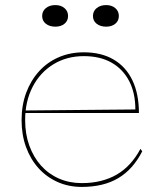

<svg xmlns="http://www.w3.org/2000/svg" viewBox="-20 -721 645 756"><path d="M310 -515Q379 -515 427.5 -486.5Q476 -458 501.5 -404.5Q527 -351 527 -276H79V-286L513 -290Q513 -355 488.5 -402Q464 -449 419 -474.5Q374 -500 310 -500Q243 -500 190.5 -468Q138 -436 108.5 -379Q79 -322 79 -248Q79 -193 95.5 -147.5Q112 -102 141.5 -69Q171 -36 212 -18Q253 0 302 0Q342 0 376.5 -8.5Q411 -17 439.5 -33.5Q468 -50 491.5 -75.5Q515 -101 533 -135L540 -125Q522 -90 498.5 -63.5Q475 -37 445.5 -19.5Q416 -2 380 6.5Q344 15 302 15Q250 15 206.5 -4.5Q163 -24 131.5 -59Q100 -94 82.5 -142Q65 -190 65 -248Q65 -307 83 -355.5Q101 -404 133.5 -440Q166 -476 211 -495.5Q256 -515 310 -515ZM398 -701Q420 -701 434 -689Q448 -677 448 -658Q448 -639 434 -627.5Q420 -616 398 -616Q375 -616 360.5 -627.5Q346 -639 346 -658Q346 -677 360.5 -689Q375 -701 398 -701ZM198 -701Q220 -701 234 -689Q248 -677 248 -658Q248 -639 234 -627.5Q220 -616 198 -616Q175 -616 160.5 -627.5Q146 -639 146 -658Q146 -677 160.5 -689Q175 -701 198 -701Z"/></svg>

Font: Kalnia Thin
Style: Regular
Weight: 100
Version: Version 1.105